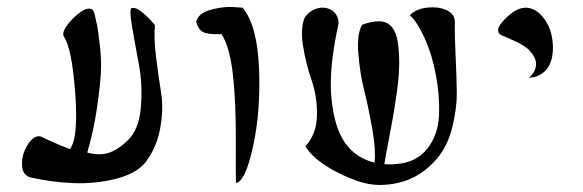

<svg xmlns="http://www.w3.org/2000/svg" viewBox="-20 -754 1670 550"><path d="M357 -731Q367 -733 379 -725Q391 -717 408 -700L424 -682Q420 -648 427 -591Q434 -534 441.5 -488.5Q449 -443 439 -387Q429 -331 396 -288Q369 -256 311 -241.5Q253 -227 191 -229.5Q129 -232 71 -245Q44 -250 43 -281.5Q42 -313 60 -340.5Q78 -368 97 -363Q98 -362 128 -348.5Q158 -335 180 -327Q205 -357 195.5 -486.5Q186 -616 163 -649Q154 -664 187 -699Q224 -736 242 -728Q248 -725 250 -717Q256 -692 258 -682.5Q260 -673 265.5 -629Q271 -585 269 -547Q267 -509 258 -446Q249 -383 230 -317Q262 -308 289 -315.5Q316 -323 346 -352Q378 -382 383.5 -446.5Q389 -511 377.5 -571.5Q366 -632 358 -680Q350 -728 357 -731Z M615 -656Q574 -655 561 -662.5Q548 -670 542 -691Q547 -715 580.5 -725Q614 -735 645 -734L675 -732Q717 -681 722 -558.5Q727 -436 705 -335Q683 -234 656 -230Q655 -242 655.5 -350Q656 -458 647.5 -537.5Q639 -617 615 -656Z M1220 -733Q1247 -733 1265.5 -721.5Q1284 -710 1283 -689Q1282 -661 1285 -597.5Q1288 -534 1288.5 -489Q1289 -444 1275.5 -389.5Q1262 -335 1232 -300Q1186 -246 1124 -231Q1062 -216 1008.5 -234Q955 -252 913 -279.5Q871 -307 855 -335Q887 -370 888 -423.5Q889 -477 872.5 -524.5Q856 -572 848 -623Q840 -674 853 -704Q867 -724 889.5 -730Q912 -736 930.5 -724.5Q949 -713 950 -687Q921 -557 929.5 -472Q938 -387 969 -344Q1000 -301 1053 -288Q1057 -324 1046.5 -384Q1036 -444 1023.5 -494Q1011 -544 1006.5 -600Q1002 -656 1017 -683Q1044 -693 1066 -693Q1089 -693 1102.5 -676.5Q1116 -660 1120 -630.5Q1124 -601 1123.5 -567.5Q1123 -534 1117 -491.5Q1111 -449 1105 -415Q1099 -381 1091.5 -342Q1084 -303 1081 -284Q1097 -282 1114 -284Q1172 -288 1203.5 -327.5Q1235 -367 1237.5 -422.5Q1240 -478 1229 -537.5Q1218 -597 1196.5 -644.5Q1175 -692 1154 -710Q1175 -733 1220 -733Z M1495 -531Q1514 -547 1515.5 -568.5Q1517 -590 1491 -615Q1474 -628 1450 -638.5Q1426 -649 1416 -653.5Q1406 -658 1407 -669.5Q1408 -681 1429 -702Q1482 -755 1527 -714Q1562 -680 1564 -621Q1565 -555 1519 -536Q1508 -532 1495 -531Z"/></svg>

Font: HarSinai
Style: Regular
Weight: 400
Version: Version 1.1